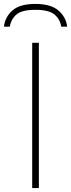

<svg xmlns="http://www.w3.org/2000/svg" viewBox="-56 -958 362 978"><path d="M108 0V-740H142V0ZM-36 -822Q-30.5 -871 7 -904.5Q44.5 -938 124 -938Q203.5 -938 242.2 -904Q281 -870 286 -822H256Q250 -860.5 221.2 -884.2Q192.5 -908 124 -908Q56 -908 28 -884.2Q0 -860.5 -6 -822Z"/></svg>

Font: Encode Sans Expanded Thin
Style: Regular
Weight: 100
Width: 7
Designer: Multiple Designers
Foundry: Impallari Type
Version: Version 3.000; ttfautohint (v1.8.3) -l 8 -r 50 -G 200 -x 14 